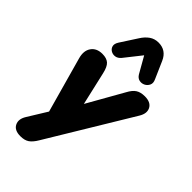

<svg xmlns="http://www.w3.org/2000/svg" viewBox="-291 -867 1139 1139"><g transform="rotate(45 279.0 -297.5)"><path d="M130 189Q80 189 64 157Q48 125 73 85L147 -35L50 -383Q35 -435 58 -468Q81 -501 129 -501Q165 -501 184 -484Q203 -467 213 -422L261 -213L389 -439Q407 -473 428.5 -487Q450 -501 485 -501Q535 -501 551.5 -469.5Q568 -438 543 -397L227 126Q207 160 186 174.5Q165 189 130 189ZM456 -615Q467 -592 459 -574.5Q451 -557 434 -548.5Q417 -540 398.5 -544Q380 -548 368 -568L310 -670L227 -565Q212 -547 193.5 -544Q175 -541 159.5 -550Q144 -559 139.5 -576Q135 -593 149 -615L217 -720Q236 -750 260.5 -767Q285 -784 317 -784Q382 -784 409 -722Z"/></g></svg>

Font: Nunito Black
Style: Italic
Weight: 900
Italic angle: -9°
Designer: Vernon Adams
Foundry: Vernon Adams
Version: Version 3.601; ttfautohint (v1.8.2.53-6de2)